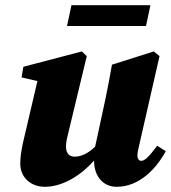

<svg xmlns="http://www.w3.org/2000/svg" viewBox="-20 -703 658 739"><path d="M429 16C516 16 581 -53 618 -121L585 -142C555 -102 538 -84 524 -84C515 -84 509 -91 509 -104C509 -114 511 -125 515 -141L594 -487L572 -505L411 -454C403 -409 395 -366 386 -323L352 -165C350 -156 348 -147 346 -138C317 -111 291 -100 268 -100C250 -100 234 -109 234 -139C234 -158 239 -176 244 -196L314 -487L295 -505L70 -446L63 -405L124 -391L69 -156C62 -125 58 -98 58 -73C58 -18 101 16 152 16C213 16 282 -18 342 -85C342 -23 378 16 429 16ZM238 -603H542L559 -683H255Z"/></svg>

Font: Source Serif Pro Black
Style: Italic
Weight: 900
Italic angle: -12°
Designer: Frank Grießhammer
Foundry: Adobe Systems Incorporated
Version: Version 3.001;hotconv 1.0.111;makeotfexe 2.5.65597